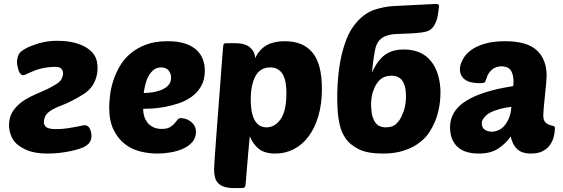

<svg xmlns="http://www.w3.org/2000/svg" viewBox="-20 -769 2855 974"><path d="M76 -495Q86 -512 122 -529Q131 -533 145 -538.5Q159 -544 177.5 -549.5Q196 -555 219 -558.5Q242 -562 268 -562Q322 -562 359 -552Q396 -542 420 -526.5Q444 -511 456 -493Q468 -475 471 -459Q478 -427 472.5 -395Q467 -363 450 -336Q433 -310 404 -291.5Q375 -273 345 -258Q316 -243 284.5 -231Q253 -219 233 -205Q213 -191 206.5 -171.5Q200 -152 204 -140Q208 -128 217 -122.5Q226 -117 243 -115Q278 -112 320 -118Q330 -119 342.5 -121.5Q355 -124 367 -126Q379 -128 388 -130Q397 -132 402 -133Q411 -135 418 -132.5Q425 -130 430 -125Q439 -114 442.5 -95.5Q446 -77 442 -63Q438 -49 429.5 -40Q421 -31 404 -22Q395 -18 377.5 -12.5Q360 -7 336 -2Q312 3 282.5 6.5Q253 10 221 10Q156 10 115 -8Q74 -26 54 -50Q44 -62 37.5 -77.5Q31 -93 28 -109.5Q25 -126 26 -142.5Q27 -159 31 -173Q39 -201 60 -224Q81 -247 107 -263Q133 -279 163.5 -292Q194 -305 220 -317Q246 -330 266.5 -343Q287 -356 293 -370Q300 -385 300 -396Q300 -407 296 -414Q292 -421 285.5 -424.5Q279 -428 272 -429Q258 -431 232 -428.5Q206 -426 183 -420Q160 -414 137.5 -403.5Q115 -393 105 -389Q97 -386 91 -389Q85 -392 81 -398Q76 -405 72.5 -417.5Q69 -430 67 -441Q65 -452 67.5 -468.5Q70 -485 76 -495Z M778 10Q734 10 690.5 -1Q647 -12 612.5 -39Q578 -66 556 -111Q534 -156 534 -224Q534 -249 538 -284Q542 -319 553.5 -356Q565 -393 585.5 -429.5Q606 -466 639 -495Q672 -524 719 -542Q766 -560 831 -560Q883 -560 919 -548Q955 -536 977 -515.5Q999 -495 1009 -468Q1019 -441 1019 -410Q1019 -364 1000.5 -332Q982 -300 952.5 -278.5Q923 -257 887 -245Q851 -233 816 -226.5Q781 -220 751.5 -218.5Q722 -217 706 -217Q706 -198 711.5 -179.5Q717 -161 728 -147Q739 -133 757 -124Q775 -115 801 -115Q827 -115 841.5 -123.5Q856 -132 865 -142.5Q874 -153 880.5 -161.5Q887 -170 898 -170Q903 -170 915.5 -167.5Q928 -165 941 -157Q954 -149 964 -135Q974 -121 974 -99Q974 -70 956 -49Q938 -28 909.5 -15Q881 -2 846 4Q811 10 778 10ZM797 -427Q775 -427 759.5 -414.5Q744 -402 733.5 -383Q723 -364 717.5 -341Q712 -318 709 -297Q771 -298 809.5 -318Q848 -338 848 -375Q848 -395 835.5 -411Q823 -427 797 -427Z M1424 -560Q1518 -560 1565.5 -502Q1613 -444 1613 -319Q1613 -241 1595 -180Q1577 -119 1545 -76.5Q1513 -34 1470 -12Q1427 10 1377 10Q1324 10 1294 -13Q1264 -36 1247 -78Q1244 -42 1242 -23Q1240 -4 1239 7.5Q1238 19 1237.5 28Q1237 37 1235.5 52Q1234 67 1232 93Q1230 119 1226 165Q1225 177 1221 181Q1217 185 1204 185H1168Q1137 185 1117.5 178.5Q1098 172 1086.5 160Q1075 148 1070.5 130.5Q1066 113 1066 90Q1066 80 1069 36Q1072 -8 1076.5 -69.5Q1081 -131 1086.5 -202Q1092 -273 1097 -337.5Q1102 -402 1105.5 -452Q1109 -502 1111 -521Q1112 -543 1116 -547Q1119 -550 1132 -550H1171Q1225 -550 1249.5 -527.5Q1274 -505 1274 -474Q1297 -520 1333.5 -540Q1370 -560 1424 -560ZM1351 -427Q1300 -427 1276 -383Q1252 -339 1252 -263Q1252 -237 1255.5 -212Q1259 -187 1268 -167Q1277 -147 1292.5 -135Q1308 -123 1332 -123Q1375 -123 1404 -165Q1433 -207 1433 -297Q1433 -322 1429.5 -345.5Q1426 -369 1417 -387Q1408 -405 1392 -416Q1376 -427 1351 -427Z M2211 -348Q2215 -322 2214.5 -297.5Q2214 -273 2212 -255Q2210 -232 2203 -202.5Q2196 -173 2184 -146Q2183 -145 2183 -144.5Q2183 -144 2182 -143Q2174 -124 2164 -108Q2145 -74 2111 -48Q2078 -21 2031 -6Q1986 10 1922 10Q1844 10 1800 -12Q1754 -35 1732 -69Q1712 -98 1704 -134Q1695 -171 1692.5 -214.5Q1690 -258 1691 -301Q1692 -344 1696 -383.5Q1700 -423 1705 -451Q1716 -513 1736.5 -567.5Q1757 -622 1796 -664Q1835 -705 1881 -720Q1927 -735 1974 -738Q1998 -739 2032.5 -741Q2067 -743 2100.5 -744.5Q2134 -746 2160 -747.5Q2186 -749 2191 -749Q2209 -749 2207 -736Q2205 -716 2200.5 -689Q2196 -662 2182 -639Q2168 -616 2144.5 -609.5Q2121 -603 2088 -601Q2072 -600 2053 -599Q2034 -598 2016 -597.5Q1998 -597 1983 -596Q1968 -595 1960 -593Q1927 -586 1910 -570Q1893 -554 1886 -530Q1880 -506 1875 -470.5Q1870 -435 1867 -401Q1886 -442 1905 -464Q1922 -485 1941 -496Q1976 -518 2028 -518Q2119 -518 2167 -458Q2201 -415 2211 -348ZM2029 -208Q2040 -244 2039.5 -281.5Q2039 -319 2031 -339Q2029 -344 2027.5 -347.5Q2026 -351 2024 -355Q2006 -385 1966 -385Q1931 -385 1909 -366Q1888 -345 1878 -320Q1876 -315 1875 -311.5Q1874 -308 1872 -303Q1872 -303 1871 -302Q1869 -295 1868 -288.5Q1867 -282 1865 -274Q1863 -260 1862.5 -243.5Q1862 -227 1864 -211Q1867 -174 1881 -152Q1898 -123 1938 -123Q1975 -123 1994 -145Q2002 -153 2007.5 -161.5Q2013 -170 2018 -180V-181Q2020 -186 2021.5 -190Q2023 -194 2025 -199Q2026 -201 2027 -203.5Q2028 -206 2029 -208Z M2574 -227Q2546 -224 2519 -217Q2492 -210 2471 -200Q2450 -190 2437 -174Q2424 -158 2424 -145Q2424 -120 2440 -110.5Q2456 -101 2474 -101Q2491 -101 2508.5 -108.5Q2526 -116 2539 -131.5Q2552 -147 2562 -170Q2572 -193 2574 -227ZM2263 -123Q2263 -206 2344 -257Q2425 -308 2583 -332Q2584 -334 2584.5 -339.5Q2585 -345 2585 -356Q2585 -388 2573 -409.5Q2561 -431 2523 -433Q2502 -431 2489 -424.5Q2476 -418 2466.5 -406.5Q2457 -395 2453.5 -387Q2450 -379 2444 -361Q2442 -352 2435.5 -349.5Q2429 -347 2415 -347Q2313 -347 2313 -420Q2313 -439 2327.5 -467Q2342 -495 2370.5 -515.5Q2399 -536 2442 -548Q2485 -560 2542 -560Q2653 -560 2703 -514Q2753 -468 2753 -384Q2753 -373 2750.5 -344.5Q2748 -316 2744.5 -284.5Q2741 -253 2738.5 -225Q2736 -197 2736 -186Q2736 -161 2745 -150.5Q2754 -140 2765.5 -136Q2777 -132 2786 -130Q2795 -128 2795 -120Q2795 -98 2789 -75Q2783 -52 2769.5 -33Q2756 -14 2732.5 -2Q2709 10 2675 10Q2627 10 2603 -13Q2579 -36 2571 -77Q2547 -42 2508.5 -16Q2470 10 2408 10Q2378 10 2351.5 3Q2325 -4 2305.5 -20Q2286 -36 2274.5 -61.5Q2263 -87 2263 -123Z"/></svg>

Font: Poetsen One
Style: Regular
Weight: 400
Designer: Pablo Impallari, Rodrigo Fuenzalida
Foundry: Pablo Impallari, Rodrigo Fuenzalida
Version: Version 1.001; ttfautohint (v0.93) -l 8 -r 50 -G 200 -x 14 -